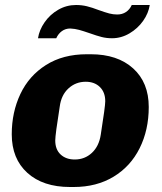

<svg xmlns="http://www.w3.org/2000/svg" viewBox="-20 -738 647 768"><path d="M575 -310Q575 -218 538.5 -145Q502 -72 434 -31Q366 10 275 10H260Q152 10 89.5 -46.5Q27 -103 27 -201Q27 -289 61.5 -362Q96 -435 164 -478Q232 -521 327 -521H343Q450 -521 512.5 -464.5Q575 -408 575 -310ZM219 -312Q201 -199 201 -176Q201 -140 222.5 -120Q244 -100 279 -100Q319 -100 347.5 -126.5Q376 -153 383 -199Q401 -313 401 -333Q401 -369 379.5 -390Q358 -411 323 -411Q283 -411 254 -384.5Q225 -358 219 -312ZM428 -585Q406 -585 386.5 -590Q367 -595 339 -605Q313 -614 296.5 -618.5Q280 -623 261 -624Q242 -624 227.5 -613.5Q213 -603 205 -585H132Q137 -618 158.5 -649Q180 -680 213 -699Q246 -718 284 -718Q307 -718 327.5 -713Q348 -708 374 -698Q402 -688 417.5 -684Q433 -680 449 -680Q469 -680 484 -690Q499 -700 507 -718H579Q574 -685 552.5 -654.5Q531 -624 498 -604.5Q465 -585 428 -585Z"/></svg>

Font: Chivo ExtraBold Italic
Style: Regular
Weight: 800
Italic angle: -8.05°
Designer: Hector Gatti
Foundry: Omnibus-Type
Version: Version 1.007